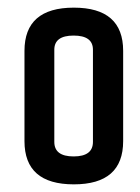

<svg xmlns="http://www.w3.org/2000/svg" viewBox="-20 -766 366 502"><path d="M223 -636Q223 -673 172.5 -673Q122 -673 122 -636V-395Q122 -357 172.5 -357Q223 -357 223 -395ZM44 -633Q44 -746 173 -746Q302 -746 302 -633V-397Q302 -284 173 -284Q44 -284 44 -397Z"/></svg>

Font: Khand Semibold
Style: Regular
Weight: 600
Designer: Devanagari: Sanchit Sawaria, Jyotish Sonowal; Latin: Satya Rajpurohit
Foundry: Indian Type Foundry
Version: Version 1.100;PS 1.0;hotconv 1.0.78;makeotf.lib2.5.61930; tt